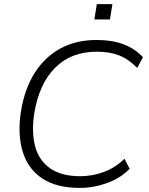

<svg xmlns="http://www.w3.org/2000/svg" viewBox="-20 -908 724 936"><path d="M368 8Q255 8 185.5 -38.5Q116 -85 90.5 -169Q65 -253 82 -364Q100 -476 150 -554Q200 -632 277 -673Q354 -714 454 -713Q527 -713 582.5 -692Q638 -671 677 -629L649 -577Q605 -621 559.5 -638.5Q514 -656 451 -656Q326 -656 248 -577Q170 -498 147 -355Q133 -263 151.5 -194Q170 -125 225 -87Q280 -49 371 -49Q429 -49 484.5 -69Q540 -89 587 -134L612 -85Q567 -39 501.5 -15.5Q436 8 368 8ZM440 -813 452 -888H528L516 -813Z"/></svg>

Font: Mulish ExtraLight Light
Style: Italic
Weight: 300
Italic angle: -9°
Version: Version 3.603